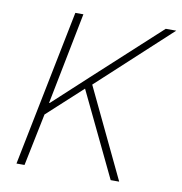

<svg xmlns="http://www.w3.org/2000/svg" viewBox="-79 -772 799 845"><g transform="rotate(10 320.5 -349.0)"><path d="M290 -377 134 -234 86 0H50L190 -698H226L145 -288H148L303 -431L594 -698H641L318 -400L509 0H471Z"/></g></svg>

Font: IBM Plex Sans ExtLt
Style: Italic
Weight: 200
Italic angle: -11°
Designer: Mike Abbink, Paul van der Laan, Pieter van Rosmalen
Foundry: Bold Monday
Version: Version 3.005